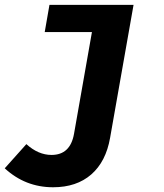

<svg xmlns="http://www.w3.org/2000/svg" viewBox="-56 -546 676 790"><path d="M162.5 224.5Q48 224.5 -36.5 146.5L52.5 47Q101.5 91.5 156 91.5Q233 91.5 248.5 5L342 -526H493.5L397 21Q380 119 319.5 171.8Q259 224.5 162.5 224.5ZM128 -414 147.5 -526H455L435.5 -414Z"/></svg>

Font: Google Sans Code
Style: Italic
Weight: 400
Italic angle: -10°
Monospace: yes
Designer: Google Sans Code Authors
Foundry: Google LLC
Version: Version 6.000